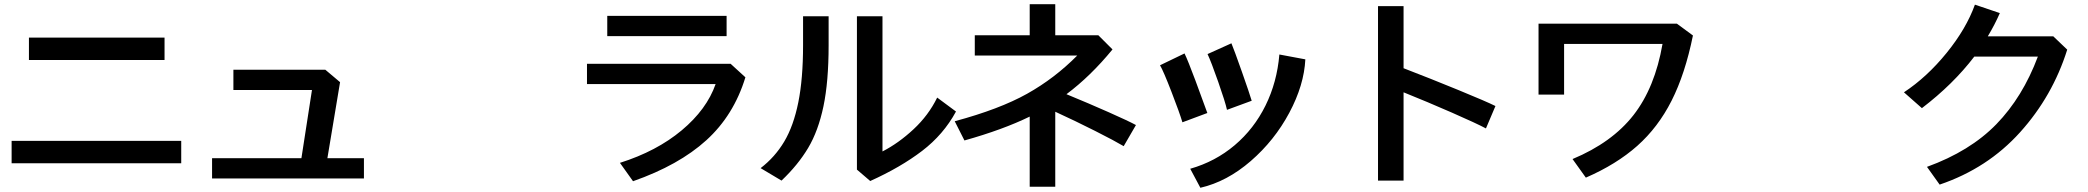

<svg xmlns="http://www.w3.org/2000/svg" viewBox="-20 -831 9886 909"><path d="M35 -164H838V-58H35ZM117 -653H759V-547H117Z M984 -82H1407L1457 -405H1085V-501H1520L1590 -442L1530 -82H1703V14H984Z M3368 -433H2759V-529H3439L3509 -465Q3454 -285 3324 -167Q3194 -49 2977 27L2915 -60Q3089 -115 3207.5 -214Q3326 -313 3368 -433ZM2855 -756H3420V-660H2855Z M4037 -754H4158V-114Q4234 -153 4305 -219Q4376 -285 4417 -369L4506 -303Q4447 -194 4345.5 -116.5Q4244 -39 4100 26L4037 -28ZM3782 -617V-754H3903V-617Q3903 -444 3878.5 -327.5Q3854 -211 3806 -130.5Q3758 -50 3680 24L3581 -35Q3649 -87 3693 -161Q3737 -235 3759.5 -346.5Q3782 -458 3782 -617Z M4976 -302V53H4855V-279Q4728 -217 4546 -166L4500 -257Q4712 -314 4842.5 -387Q4973 -460 5080 -568H4595V-664H4855V-811H4976V-664H5180L5247 -597Q5143 -470 5029 -385Q5136 -341 5229.5 -299.5Q5323 -258 5358 -239L5300 -139Q5258 -164 5165 -211Q5072 -258 4976 -302Z M5697 -575 5810 -626Q5823 -595 5859.5 -491.5Q5896 -388 5906 -354L5789 -311Q5781 -348 5747.5 -443.5Q5714 -539 5697 -575ZM6037 -573 6160 -550Q6154 -428 6084 -297Q6014 -166 5901.5 -68.5Q5789 29 5663 58L5615 -32Q5734 -66 5825.5 -143.5Q5917 -221 5971.5 -331.5Q6026 -442 6037 -573ZM5472 -522 5588 -578Q5604 -545 5639.5 -450Q5675 -355 5696 -296L5578 -252Q5565 -296 5526.5 -395.5Q5488 -495 5472 -522Z M6625 -394V24H6504V-802H6625V-508Q6750 -460 6884 -405Q7018 -350 7060 -329L7015 -223Q6970 -247 6853.5 -298Q6737 -349 6625 -394Z M7851 -623H7385V-383H7264V-719H7919L7995 -663Q7958 -481 7894 -354.5Q7830 -228 7731.5 -140.5Q7633 -53 7488 10L7425 -78Q7612 -156 7713.5 -286Q7815 -416 7851 -623Z M9628 -563H9327Q9227 -432 9079 -319L8994 -394Q9103 -466 9196 -580.5Q9289 -695 9330 -809L9448 -769Q9424 -714 9391 -659H9701L9767 -596Q9698 -376 9544 -205Q9390 -34 9163 43L9103 -41Q9307 -115 9431.5 -243Q9556 -371 9628 -563Z"/></svg>

Font: 카카오 큰글씨 ExtraBold
Style: Regular
Weight: 800
Designer: Park Young-rak; Lee Sang-min; Kim Jung-jin; Min Bon; Park Min-gyu;
Foundry: Kakao Corporation
Version: Version 2.003